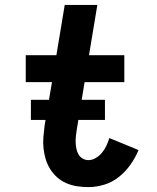

<svg xmlns="http://www.w3.org/2000/svg" viewBox="-20 -755 640 783"><path d="M341 8Q317 8 294 4.5Q271 1 250.5 -8Q230 -17 213.5 -31.5Q197 -46 185 -65Q173 -84 166.5 -105.5Q160 -127 157.5 -150Q155 -173 157 -196.5Q159 -220 162 -244L192 -420H85V-530H210L244 -735H377L343 -530H487V-420H325L293 -226Q291 -213 289.5 -200Q288 -187 288.5 -174Q289 -161 291.5 -148.5Q294 -136 300 -125.5Q306 -115 317 -108.5Q328 -102 341 -102Q356 -102 371 -111Q386 -120 396.5 -133Q407 -146 414 -161Q421 -176 426 -192L545 -143Q532 -112 512 -83.5Q492 -55 465 -33.5Q438 -12 405.5 -2Q373 8 341 8ZM408 -266H106V-348H408Z"/></svg>

Font: Iosevka Slab XBdEx
Style: Italic
Weight: 800
Width: 7
Italic angle: -9°
Monospace: yes
Designer: Belleve Invis
Foundry: Belleve Invis
Version: Version 11.1.1; ttfautohint (v1.8.3)